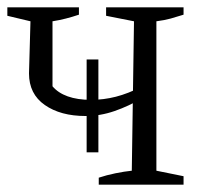

<svg xmlns="http://www.w3.org/2000/svg" viewBox="-22 -503 558 523"><path d="M214 -341H246V-88H214ZM247 0V-19Q268 -26 292.5 -31Q317 -36 337 -38L343 -445L267 -460V-483H478V-463Q459 -457 443 -452.5Q427 -448 404 -445V-38L478 -23V0ZM211 -187Q143 -187 100 -217Q57 -247 57 -303L61 -445L-2 -460V-483H193V-463Q175 -457 157.5 -452.5Q140 -448 121 -445V-268Q136 -250 162.5 -240.5Q189 -231 226 -231Q260 -231 293.5 -239.5Q327 -248 364 -267V-235Q329 -214 290 -200.5Q251 -187 211 -187Z"/></svg>

Font: Piazzolla 24pt Light
Style: Regular
Weight: 300
Designer: Juan Pablo del Peral
Foundry: Huerta Tipografica
Version: Version 2.005